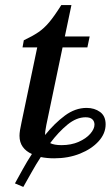

<svg xmlns="http://www.w3.org/2000/svg" viewBox="-20 -613 441 758"><path d="M72 125 39 111Q54 84 70.5 54Q87 24 106 -5Q83 -15 70 -33Q57 -51 57 -77Q57 -95 65 -130L127 -426H69L74 -454Q108 -470 131 -485.5Q154 -501 174.5 -525.5Q195 -550 222 -593H262L236 -469H334L325 -426H227L163 -120Q162 -113 160 -102.5Q158 -92 158 -83Q158 -81 158 -80Q195 -126 236 -156.5Q277 -187 322 -187Q353 -187 375 -171Q397 -155 397 -122Q397 -86 369.5 -55.5Q342 -25 296 -6.5Q250 12 194 12Q165 12 141 7Q122 36 105 66.5Q88 97 72 125ZM178 -48Q194 -40 223 -40Q261 -40 290.5 -53Q320 -66 336.5 -85Q353 -104 353 -121Q353 -134 344.5 -142Q336 -150 318 -150Q282 -150 246.5 -121Q211 -92 178 -48Z"/></svg>

Font: STIX Two Text Medium
Style: Italic
Weight: 500
Italic angle: -12°
Designer: Ross Mills, John Hudson & Paul Hanslow, Tiro Typeworks Ltd; with prior portions MicroPress Inc. and Coen Hoffman, Elsevi
Foundry: Tiro Typeworks Ltd
Version: Version 2.13 b171